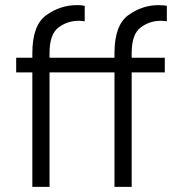

<svg xmlns="http://www.w3.org/2000/svg" viewBox="-20 -728 679 748"><path d="M173 -446V0H106V-446H43V-503H106V-521Q106 -630 160.5 -669Q215 -708 279 -708Q291 -708 299.5 -707Q308 -706 310 -705V-645Q308 -645 302 -646Q296 -647 286 -647Q243 -647 208 -621Q173 -595 173 -521V-503H426V-521Q426 -630 480 -669Q534 -708 598 -708Q610 -708 619 -707Q628 -706 630 -705V-645Q628 -645 622 -646Q616 -647 606 -647Q563 -647 528 -621Q493 -595 493 -521V-503H622V-446H493V0H426V-446Z"/></svg>

Font: Museo Sans Light
Style: Regular
Weight: 300
Designer: Jos Buivenga
Foundry: Jos Buivenga & Rosetta Type Foundry (extension, remastering)
Version: Version 3.600;PS 1.000;hotconv 1.0.88;makeotf.lib2.5.647800;